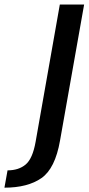

<svg xmlns="http://www.w3.org/2000/svg" viewBox="-161 -616 399 865"><path d="M-141 229.5 -127 151.5Q-77 151.5 -45.5 125.2Q-14 99 -0.5 22.5L108.5 -595.5H218L109.5 17Q87.5 143.5 25.5 186.5Q-36.5 229.5 -141 229.5Z"/></svg>

Font: Anybody Medium
Style: Italic
Weight: 500
Italic angle: -10°
Designer: Tyler Finck
Foundry: Etcetera Type Company
Version: Version 1.010; ttfautohint (v1.8.3) -l 8 -r 50 -G 200 -x 14 